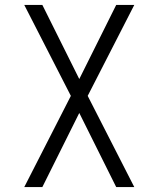

<svg xmlns="http://www.w3.org/2000/svg" viewBox="-20 -755 640 775"><path d="M78 0 266 -368 78 -735H151L300 -436L449 -735H522L334 -368L522 0H449L300 -299L151 0Z"/></svg>

Font: Iosevka Aile Custom Light
Style: Regular
Weight: 300
Designer: Belleve Invis
Foundry: Belleve Invis
Version: Version 17.0.2; ttfautohint (v1.8.3)